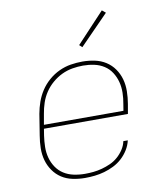

<svg xmlns="http://www.w3.org/2000/svg" viewBox="-84 -817 768 894"><g transform="rotate(-10 300.0 -369.5)"><path d="M246 8Q217 8 188 2Q159 -4 136 -19Q113 -34 97 -57Q81 -80 73.5 -107Q66 -134 66.5 -164Q67 -194 72 -223L88 -323Q93 -351 102.5 -378Q112 -405 128 -429.5Q144 -454 167 -474Q190 -494 217 -506.5Q244 -519 272 -523.5Q300 -528 327 -528Q357 -528 385.5 -522Q414 -516 437.5 -501Q461 -486 477 -463Q493 -440 500.5 -413Q508 -386 507.5 -356Q507 -326 502 -297L494 -251H97L92 -220Q88 -193 87.5 -166.5Q87 -140 93.5 -115.5Q100 -91 114 -70Q128 -49 149 -35.5Q170 -22 196 -16.5Q222 -11 249 -11Q269 -11 289 -13Q309 -15 329.5 -20.5Q350 -26 370 -35Q390 -44 406.5 -58.5Q423 -73 435 -91.5Q447 -110 451 -130H472Q467 -107 454 -86Q441 -65 423 -48.5Q405 -32 383 -21Q361 -10 338 -3.5Q315 3 292 5.5Q269 8 246 8ZM476 -269 481 -300Q486 -326 486.5 -353Q487 -380 480.5 -404.5Q474 -429 460.5 -450Q447 -471 426 -484.5Q405 -498 379.5 -503.5Q354 -509 327 -509Q302 -509 276 -504.5Q250 -500 226 -488.5Q202 -477 181 -459Q160 -441 145 -418.5Q130 -396 121.5 -370.5Q113 -345 109 -320L100 -269ZM339 -594 326 -606 458 -747 475 -733Z"/></g></svg>

Font: Iosevka Aile Thin Oblique
Style: Regular
Weight: 100
Italic angle: -9°
Designer: Belleve Invis
Foundry: Belleve Invis
Version: Version 31.1.0; ttfautohint (v1.8.4)